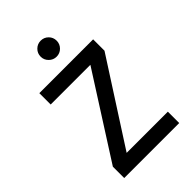

<svg xmlns="http://www.w3.org/2000/svg" viewBox="-261 -1005 1109 1109"><g transform="rotate(-45 293.0 -451.0)"><path d="M147.5 -33.2 73.2 -92.8 438.5 -665 512.7 -600.6ZM73.2 0V-92.8H522.5V0ZM73.2 -600.6V-693.4H512.7V-600.6ZM293 -771.5Q266.1 -771.5 246.8 -790.8Q227.5 -810.1 227.5 -836.9Q227.5 -864.3 246.8 -883.3Q266.1 -902.3 293 -902.3Q320.3 -902.3 339.4 -883.3Q358.4 -864.3 358.4 -836.9Q358.4 -810.1 339.4 -790.8Q320.3 -771.5 293 -771.5Z"/></g></svg>

Font: Cascadia Code PL
Style: Regular
Weight: 400
Monospace: yes
Designer: Aaron Bell
Foundry: Saja Typeworks
Version: Version 2102.003